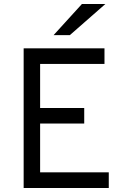

<svg xmlns="http://www.w3.org/2000/svg" viewBox="-20 -942 656 962"><path d="M98.5 0V-700H503.5V-621.5H181V-401H402V-323H181V-78.5H525V0ZM248.5 -766 390.5 -922H508L330 -766Z"/></svg>

Font: Overpass Mono
Style: Regular
Weight: 400
Designer: Delve Withrington, Dave Bailey
Foundry: Delve Fonts LLC
Version: Version 4.000